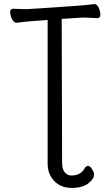

<svg xmlns="http://www.w3.org/2000/svg" viewBox="-20 -728 540 943"><path d="M285 72Q285 103 298 118.5Q311 134 331 134Q377 134 396 98Q403 87 412.5 87Q422 87 432 102.5Q442 118 442 130.5Q442 143 429 158Q399 195 332 195Q265 195 231 141Q214 114 214 76V-630Q105 -623 64 -616Q48 -616 39 -634.5Q30 -653 30 -667Q30 -685 45 -685Q52 -685 70.5 -684Q89 -683 109 -683Q123 -683 365 -700Q404 -703 443 -708Q457 -708 465 -689.5Q473 -671 473 -657Q473 -639 459 -639Q403 -642 388 -642L283 -635Q284 -276 285 72Z"/></svg>

Font: Moon Stars Kai T HW
Style: Regular
Weight: 400
Designer: GuiWonder
Version: Version 1.101